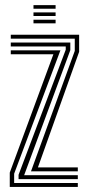

<svg xmlns="http://www.w3.org/2000/svg" viewBox="-20 -737 350 757"><path d="M102.2 -61.5 274.8 -536.2V-584.5H22.5V-600H292V-532.8L129.5 -77H286.8V-61.5ZM53.2 -30.8V-47.8L239.2 -541V-553.8H22.5V-569.2H257.2V-539.2L75.2 -46.2H286.8V-30.8ZM18.5 0V-56.5L190.5 -523H22.5V-538.5H218.2L35.8 -52.2V-15.5H286.8V0ZM112 -702.5V-716.8H199.2V-702.5ZM112 -673.8V-688H199.2V-673.8ZM112 -645V-659.2H199.2V-645Z"/></svg>

Font: Big Shoulders Inline Display SemiBold
Style: Regular
Weight: 600
Designer: Patric King
Foundry: XO Type Co
Version: Version 1.000